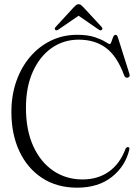

<svg xmlns="http://www.w3.org/2000/svg" viewBox="-20 -876 652 910"><path d="M593 -167.5Q574.5 -88.5 510.2 -37.5Q446 13.5 345.5 13.5Q249.5 13.5 179.5 -32.5Q109.5 -78.5 71.8 -159.2Q34 -240 34 -345Q34 -424.5 57.5 -491.2Q81 -558 123.2 -607.2Q165.5 -656.5 222.2 -683.8Q279 -711 345.5 -711Q396 -711 428.8 -700Q461.5 -689 478.8 -678Q496 -667 500 -667Q504.5 -667 508 -678Q511.5 -689 516 -700Q520.5 -711 528 -711Q535.5 -711 539 -698L593.5 -525.5Q598 -510.5 584.5 -508Q573 -506 568 -520Q534.5 -610.5 482 -649.2Q429.5 -688 353 -688Q281 -688 224.5 -648.2Q168 -608.5 135.5 -536Q103 -463.5 103 -365.5Q103 -258.5 138 -182.5Q173 -106.5 233.5 -66Q294 -25.5 371 -25.5Q444.5 -25.5 497 -63.2Q549.5 -101 575 -171Q581 -180 587 -179Q595 -178 593 -167.5ZM258.5 -737Q248 -729.5 242.5 -734Q236 -739.5 244 -748.5L330 -842Q336 -848.5 340.8 -852.2Q345.5 -856 352 -856Q359 -856 363.8 -852.2Q368.5 -848.5 375 -842L461.5 -748.5Q469 -740 462 -734Q456.5 -729 446 -737L352.5 -801.5Z"/></svg>

Font: Fraunces 144pt Soft Light
Style: Regular
Weight: 300
Version: Version 1.000;[0bf87f6ff]